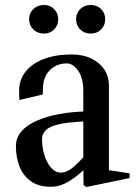

<svg xmlns="http://www.w3.org/2000/svg" viewBox="-20 -735 546 772"><path d="M184 16Q134 16 102.5 -7.5Q71 -31 57.5 -68Q44 -105 44 -147Q44 -181 66 -206.5Q88 -232 127.5 -249.5Q167 -267 219 -276.5Q271 -286 329 -287L315 -273V-371Q315 -419 295 -449.5Q275 -480 248 -480Q221 -480 200 -468Q179 -456 167 -435.5Q155 -415 153 -389Q153 -379 152.5 -371Q152 -363 152 -355L58 -333Q57 -341 57 -351Q57 -361 57 -371Q57 -414 82.5 -446.5Q108 -479 155.5 -497.5Q203 -516 269 -516Q313 -516 346.5 -500Q380 -484 399 -456Q418 -428 418 -391V-36L403 -53L501 -38V-19L327 17L316 9L315 -66L324 -59Q292 -27 256.5 -5.5Q221 16 184 16ZM224 -41Q249 -41 273 -61.5Q297 -82 324 -112L315 -88V-263L333 -247Q243 -245 196 -229.5Q149 -214 149 -175Q149 -141 159 -110Q169 -79 186 -60Q203 -41 224 -41ZM345 -600Q319 -600 302.5 -616.5Q286 -633 286 -658Q286 -682 302.5 -698.5Q319 -715 345 -715Q370 -715 386.5 -698.5Q403 -682 403 -658Q403 -633 386.5 -616.5Q370 -600 345 -600ZM157 -600Q131 -600 114 -616.5Q97 -633 97 -658Q97 -682 114 -698.5Q131 -715 157 -715Q181 -715 197.5 -698.5Q214 -682 214 -658Q214 -633 197.5 -616.5Q181 -600 157 -600Z"/></svg>

Font: Wittgenstein Medium
Style: Regular
Weight: 500
Designer: Jörg Drees
Foundry: Jörg Drees
Version: Version 1.500